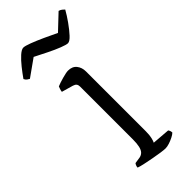

<svg xmlns="http://www.w3.org/2000/svg" viewBox="-248 -735 774 774"><g transform="rotate(-45 138.5 -348.5)"><path d="M187 0Q180 0 162 -2.5Q144 -5 123 -9Q102 -13 83 -17Q64 -21 53 -25Q53 -31 55.5 -36.5Q58 -42 60 -44L87 -48Q98 -50 105.5 -57.5Q113 -65 116.5 -80.5Q120 -96 120 -119V-420Q120 -429 116 -434.5Q112 -440 102 -443L53 -457Q54 -465 56.5 -471.5Q59 -478 60 -481Q74 -487 97.5 -493.5Q121 -500 131 -500Q155 -500 167.5 -484.5Q180 -469 180 -446V-105Q180 -83 176.5 -69Q173 -55 170 -50L246 -44Q249 -40 250.5 -35.5Q252 -31 252 -26Q246 -20 234 -14Q222 -8 209.5 -4Q197 0 187 0ZM209 -578Q200.4 -578 177.1 -587Q153.9 -596 125.8 -610Q97.8 -624 72.2 -637L-1 -585Q-6.7 -588 -11.4 -591.5Q-16.2 -595 -20 -603Q-6.7 -622 9.9 -643Q26.6 -664 42.7 -678.5Q58.9 -693 69.3 -693Q78.8 -693 102.6 -684Q126.3 -675 155.8 -661.5Q185.2 -648 209.9 -636L274.5 -697Q282.1 -695 287.8 -690.5Q293.5 -686 297.3 -682Q285 -660 267.9 -636Q250.8 -612 235.1 -595Q219.4 -578 209 -578Z"/></g></svg>

Font: Texturina Medium 12pt Thin
Style: Regular
Weight: 250
Version: Version 1.002